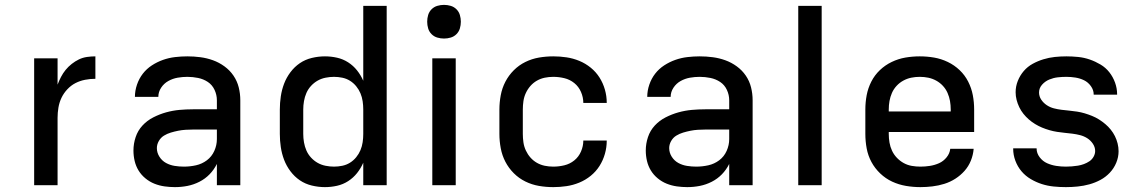

<svg xmlns="http://www.w3.org/2000/svg" viewBox="-20 -759 4690 787"><path d="M120 0V-520H216V-412Q222 -428 230 -443.5Q238 -459 249 -472.5Q260 -486 274 -497Q288 -508 303.5 -515.5Q319 -523 336.5 -525.5Q354 -528 371 -528V-436Q350 -436 329 -432Q308 -428 289.5 -418.5Q271 -409 256 -393Q241 -377 232 -358Q223 -339 219.5 -318Q216 -297 216 -276V0Z M697 8Q676 8 654.5 5Q633 2 613 -6Q593 -14 576 -28Q559 -42 548 -60Q537 -78 532 -99Q527 -120 527 -142Q527 -170 536 -197Q545 -224 564 -244.5Q583 -265 608.5 -278Q634 -291 661 -298.5Q688 -306 715.5 -308.5Q743 -311 771 -311H869V-348Q869 -370 859.5 -390.5Q850 -411 832 -423Q814 -435 792 -439.5Q770 -444 748 -444Q728 -444 708 -440.5Q688 -437 670 -427Q652 -417 640.5 -399.5Q629 -382 629 -362H533Q533 -387 541.5 -412Q550 -437 565.5 -457Q581 -477 602.5 -491Q624 -505 648 -513.5Q672 -522 697.5 -525Q723 -528 748 -528Q775 -528 801.5 -524.5Q828 -521 853 -512Q878 -503 900 -487Q922 -471 937 -449Q952 -427 958.5 -401Q965 -375 965 -348V0H869V-87Q857 -63 839 -44.5Q821 -26 797.5 -14Q774 -2 748.5 3Q723 8 697 8ZM734 -76Q759 -76 783.5 -81.5Q808 -87 828 -102Q848 -117 858.5 -140.5Q869 -164 869 -189V-228H771Q756 -228 740.5 -227Q725 -226 710 -223Q695 -220 680 -215.5Q665 -211 652 -203Q639 -195 631 -181Q623 -167 623 -152Q623 -133 633.5 -116.5Q644 -100 660.5 -91Q677 -82 696 -79Q715 -76 734 -76Z M1312 8Q1285 8 1258 1.5Q1231 -5 1209 -20Q1187 -35 1170.5 -57Q1154 -79 1144.5 -104Q1135 -129 1131 -156Q1127 -183 1127 -210V-310Q1127 -337 1131 -364Q1135 -391 1144.5 -416Q1154 -441 1170.5 -463Q1187 -485 1209 -500Q1231 -515 1258 -521.5Q1285 -528 1312 -528Q1337 -528 1361.5 -522.5Q1386 -517 1407 -503.5Q1428 -490 1443.5 -470.5Q1459 -451 1469 -428V-735H1565V0H1469V-92Q1459 -69 1443.5 -49.5Q1428 -30 1407 -16.5Q1386 -3 1361.5 2.5Q1337 8 1312 8ZM1349 -76Q1366 -76 1383 -79.5Q1400 -83 1414.5 -92Q1429 -101 1440 -114.5Q1451 -128 1457.5 -143.5Q1464 -159 1466.5 -176Q1469 -193 1469 -210V-310Q1469 -327 1466.5 -344Q1464 -361 1457.5 -376.5Q1451 -392 1440 -405.5Q1429 -419 1414.5 -428Q1400 -437 1383 -440.5Q1366 -444 1349 -444Q1332 -444 1314.5 -440.5Q1297 -437 1282 -428.5Q1267 -420 1255 -407Q1243 -394 1236 -378Q1229 -362 1226 -344.5Q1223 -327 1223 -310V-210Q1223 -193 1226 -175.5Q1229 -158 1236 -142Q1243 -126 1255 -113Q1267 -100 1282 -91.5Q1297 -83 1314.5 -79.5Q1332 -76 1349 -76Z M1752 0V-520H1848V0ZM1800 -601Q1786 -601 1772.5 -605Q1759 -609 1749 -619Q1739 -629 1735 -642.5Q1731 -656 1731 -670Q1731 -684 1735 -697.5Q1739 -711 1749 -721Q1759 -731 1772.5 -735Q1786 -739 1800 -739Q1814 -739 1827.5 -735Q1841 -731 1851 -721Q1861 -711 1865 -697.5Q1869 -684 1869 -670Q1869 -656 1865 -642.5Q1861 -629 1851 -619Q1841 -609 1827.5 -605Q1814 -601 1800 -601Z M2248 8Q2218 8 2189 3Q2160 -2 2133.5 -15Q2107 -28 2086 -49Q2065 -70 2051.5 -96Q2038 -122 2032.5 -151.5Q2027 -181 2027 -210V-310Q2027 -339 2032.5 -368.5Q2038 -398 2051.5 -424Q2065 -450 2086 -471Q2107 -492 2133.5 -505Q2160 -518 2189 -523Q2218 -528 2248 -528Q2275 -528 2302 -524Q2329 -520 2354.5 -509.5Q2380 -499 2401.5 -481.5Q2423 -464 2437.5 -441Q2452 -418 2459.5 -391.5Q2467 -365 2467 -338V-337H2371Q2371 -360 2361.5 -382Q2352 -404 2334 -418.5Q2316 -433 2293.5 -438.5Q2271 -444 2248 -444Q2230 -444 2213 -440.5Q2196 -437 2181 -428.5Q2166 -420 2154.5 -407Q2143 -394 2135.5 -378Q2128 -362 2125.5 -344.5Q2123 -327 2123 -310V-210Q2123 -193 2125.5 -175.5Q2128 -158 2135.5 -142Q2143 -126 2154.5 -113Q2166 -100 2181 -91.5Q2196 -83 2213 -79.5Q2230 -76 2248 -76Q2271 -76 2293.5 -81.5Q2316 -87 2334 -101.5Q2352 -116 2361.5 -138Q2371 -160 2371 -183H2467V-182Q2467 -155 2459.5 -128.5Q2452 -102 2437.5 -79Q2423 -56 2401.5 -38.5Q2380 -21 2354.5 -10.5Q2329 0 2302 4Q2275 8 2248 8Z M2797 8Q2776 8 2754.5 5Q2733 2 2713 -6Q2693 -14 2676 -28Q2659 -42 2648 -60Q2637 -78 2632 -99Q2627 -120 2627 -142Q2627 -170 2636 -197Q2645 -224 2664 -244.5Q2683 -265 2708.5 -278Q2734 -291 2761 -298.5Q2788 -306 2815.5 -308.5Q2843 -311 2871 -311H2969V-348Q2969 -370 2959.5 -390.5Q2950 -411 2932 -423Q2914 -435 2892 -439.5Q2870 -444 2848 -444Q2828 -444 2808 -440.5Q2788 -437 2770 -427Q2752 -417 2740.5 -399.5Q2729 -382 2729 -362H2633Q2633 -387 2641.5 -412Q2650 -437 2665.5 -457Q2681 -477 2702.5 -491Q2724 -505 2748 -513.5Q2772 -522 2797.5 -525Q2823 -528 2848 -528Q2875 -528 2901.5 -524.5Q2928 -521 2953 -512Q2978 -503 3000 -487Q3022 -471 3037 -449Q3052 -427 3058.5 -401Q3065 -375 3065 -348V0H2969V-87Q2957 -63 2939 -44.5Q2921 -26 2897.5 -14Q2874 -2 2848.5 3Q2823 8 2797 8ZM2834 -76Q2859 -76 2883.5 -81.5Q2908 -87 2928 -102Q2948 -117 2958.5 -140.5Q2969 -164 2969 -189V-228H2871Q2856 -228 2840.5 -227Q2825 -226 2810 -223Q2795 -220 2780 -215.5Q2765 -211 2752 -203Q2739 -195 2731 -181Q2723 -167 2723 -152Q2723 -133 2733.5 -116.5Q2744 -100 2760.5 -91Q2777 -82 2796 -79Q2815 -76 2834 -76Z M3252 0V-735H3348V0Z M3753 8Q3723 8 3693.5 3Q3664 -2 3637 -14.5Q3610 -27 3588 -48Q3566 -69 3552 -95Q3538 -121 3532.5 -150.5Q3527 -180 3527 -210V-310Q3527 -340 3532.5 -369Q3538 -398 3551.5 -424.5Q3565 -451 3586.5 -471.5Q3608 -492 3635 -505Q3662 -518 3691 -523Q3720 -528 3750 -528Q3780 -528 3809 -523Q3838 -518 3865 -505Q3892 -492 3913.5 -471.5Q3935 -451 3948.5 -424.5Q3962 -398 3967.5 -369Q3973 -340 3973 -310V-218H3623V-210Q3623 -192 3626 -174.5Q3629 -157 3636.5 -141Q3644 -125 3656.5 -112Q3669 -99 3684.5 -90.5Q3700 -82 3717.5 -79Q3735 -76 3753 -76Q3772 -76 3791.5 -79Q3811 -82 3829 -90Q3847 -98 3860 -114Q3873 -130 3875 -149H3971Q3969 -124 3959.5 -100.5Q3950 -77 3933.5 -58.5Q3917 -40 3896 -26.5Q3875 -13 3851 -5.5Q3827 2 3802 5Q3777 8 3753 8ZM3623 -302H3877V-310Q3877 -328 3874 -345Q3871 -362 3864 -378Q3857 -394 3845 -407Q3833 -420 3817.5 -428.5Q3802 -437 3785 -440.5Q3768 -444 3750 -444Q3732 -444 3715 -440.5Q3698 -437 3682.5 -428.5Q3667 -420 3655 -407Q3643 -394 3636 -378Q3629 -362 3626 -345Q3623 -328 3623 -310Z M4349 8Q4324 8 4299 5.5Q4274 3 4250.5 -4.5Q4227 -12 4205 -25Q4183 -38 4167 -57Q4151 -76 4142 -100Q4133 -124 4133 -149V-151H4229V-150Q4229 -131 4241.5 -114.5Q4254 -98 4272 -90Q4290 -82 4309.5 -79Q4329 -76 4349 -76Q4361 -76 4373.5 -77Q4386 -78 4398.5 -80Q4411 -82 4423 -86.5Q4435 -91 4445.5 -98Q4456 -105 4462.5 -116.5Q4469 -128 4469 -140Q4469 -156 4459.5 -170Q4450 -184 4436.5 -192.5Q4423 -201 4407.5 -205Q4392 -209 4376 -211Q4360 -213 4344.5 -214.5Q4329 -216 4313 -218.5Q4297 -221 4281.5 -225.5Q4266 -230 4251.5 -236Q4237 -242 4223 -250.5Q4209 -259 4197 -269.5Q4185 -280 4175 -292.5Q4165 -305 4158 -319.5Q4151 -334 4147 -349.5Q4143 -365 4143 -381Q4143 -405 4152 -427.5Q4161 -450 4176.5 -468Q4192 -486 4213 -497.5Q4234 -509 4257 -516Q4280 -523 4303.5 -525.5Q4327 -528 4351 -528Q4375 -528 4399.5 -525.5Q4424 -523 4447 -515Q4470 -507 4491 -494.5Q4512 -482 4527 -463Q4542 -444 4550.5 -420.5Q4559 -397 4559 -373V-371H4463V-372Q4463 -390 4451.5 -406Q4440 -422 4423.5 -430Q4407 -438 4388.5 -441Q4370 -444 4351 -444Q4333 -444 4315.5 -442Q4298 -440 4281 -433Q4264 -426 4251.5 -412Q4239 -398 4239 -380Q4239 -364 4248 -350.5Q4257 -337 4270.5 -328Q4284 -319 4299.5 -315Q4315 -311 4331 -309Q4347 -307 4363 -305.5Q4379 -304 4395 -301.5Q4411 -299 4426 -294.5Q4441 -290 4456 -284Q4471 -278 4484.5 -269.5Q4498 -261 4510.5 -250.5Q4523 -240 4533 -227.5Q4543 -215 4550 -201Q4557 -187 4561 -171Q4565 -155 4565 -139Q4565 -115 4555.5 -92Q4546 -69 4529 -51Q4512 -33 4490.5 -21.5Q4469 -10 4445.5 -3.5Q4422 3 4397.5 5.5Q4373 8 4349 8Z"/></svg>

Font: Iosevka Aile Medium
Style: Regular
Weight: 500
Designer: Belleve Invis
Foundry: Belleve Invis
Version: Version 27.3.5; ttfautohint (v1.8.4)